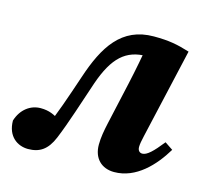

<svg xmlns="http://www.w3.org/2000/svg" viewBox="-90 -591 752 698"><g transform="rotate(15 286.0 -242.0)"><path d="M70.6 15.1C113.6 15.1 142.5 -3.1 163.2 -53.3C189.1 -115.9 214.8 -198.2 241.8 -277.8C278.1 -382.3 323.1 -422.7 401.2 -422.7C418 -422.7 431.3 -421.4 449.3 -418.3L395.1 -474.4C384.9 -418.3 374.7 -362.9 362.4 -308.2L327 -149.7C320.9 -121.6 315.6 -94.5 315.6 -66.9C315.6 -15.5 347.3 15.1 394.6 15.1C477.1 15.1 538.7 -51.9 578.2 -117.6L547.8 -138C514.4 -95.8 493.7 -76.1 476.3 -76.1C466.4 -76.1 459 -83.3 459 -96.6C459 -106.9 461.6 -120.7 465.9 -139.3L543.2 -477.9C497.1 -492.2 465.3 -498.7 407.5 -498.7C285.8 -498.7 232.3 -409.9 192.1 -289.2C162.8 -202.5 141.8 -139.3 112.6 -73.7L133.2 -50.4L173 -102.2L152.1 -115.7C129.7 -130.1 110.1 -140.3 77.6 -140.3C39.8 -140.3 5.3 -115.7 -8.7 -70.8C-8.4 -10.6 31.5 15.1 70.6 15.1Z"/></g></svg>

Font: Source Serif 4 Variable
Style: Italic
Weight: 400
Italic angle: -12°
Designer: Frank Grießhammer
Foundry: Adobe Systems Incorporated
Version: Version 4.004;hotconv 1.0.116;makeotfexe 2.5.65601